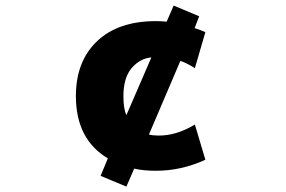

<svg xmlns="http://www.w3.org/2000/svg" viewBox="-20 -611 1040 698"><path d="M439.5 -192.4 530.3 -402.3Q488.3 -398.4 458.5 -363.3Q428.7 -328.1 428.7 -261.7Q428.7 -214.8 439.5 -192.4ZM688.5 -158.2 726.6 -30.3Q639.6 9.8 546.9 9.8Q501 9.8 467.8 2L439.5 67.4L345.7 28.3L372.1 -35.2Q255.9 -104.5 255.9 -261.7Q255.9 -387.7 332.5 -460.9Q409.2 -534.2 546.9 -534.2Q567.4 -534.2 585.9 -532.2L611.3 -590.8L704.1 -551.8L687.5 -508.8Q709 -502 726.6 -494.1L688.5 -363.3Q655.3 -383.8 635.7 -389.6L521.5 -122.1Q534.2 -118.2 555.7 -118.2Q620.1 -117.2 688.5 -158.2Z"/></svg>

Font: Gen Shin Gothic Monospace Heavy
Style: Bold
Weight: 800
Designer: [Source Han Sans]
Ryoko NISHIZUKA  (kana & ideographs); Paul D. Hunt (Latin, Greek & Cyrillic); Wenlong ZHANG  (bopomofo
Version: Version 1.002.20150607